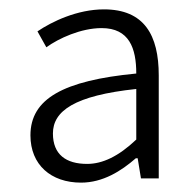

<svg xmlns="http://www.w3.org/2000/svg" viewBox="-20 -828 415 410"><path d="M153 -438C200 -438 239 -463 270 -490H274L281 -447H319V-667C319 -753 288 -808 202 -808C145 -808 91 -782 60 -761L79 -727C105 -746 153 -768 197 -768C256 -768 271 -725 271 -671C115 -656 45 -617 45 -539C45 -476 89 -438 153 -438ZM166 -478C121 -478 93 -498 93 -543C93 -591 139 -624 271 -638V-530C233 -494 199 -478 166 -478Z"/></svg>

Font: Noto Sans CJK Light
Style: Regular
Weight: 300
Designer: Ryoko NISHIZUKA (kana & ideographs); Paul D. Hunt (Latin, Greek & Cyrillic); Wenlong ZHANG (bopomofo); Sandoll Communica
Foundry: Adobe Systems Incorporated
Version: Version 1.000;PS 1;hotconv 1.0.78;makeotf.lib2.5.61930